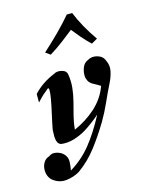

<svg xmlns="http://www.w3.org/2000/svg" viewBox="-124 -469 485 654"><g transform="rotate(-15 118.5 -141.5)"><path d="M206 -246Q221 -255 240 -249.5Q259 -244 265 -227Q274 -209 270 -189.5Q266 -170 257 -152Q241 -120 227.5 -89.5Q214 -59 197 -30Q172 12 143 50Q114 88 76 115Q55 127 30.5 130Q6 133 -14 119Q-25 112 -30 100Q-35 88 -34 75Q-33 62 -26.5 51.5Q-20 41 -7 37Q4 28 19.5 31.5Q35 35 44 44Q56 56 55.5 72Q55 88 52 103Q95 77 126.5 38Q158 -1 188 -58Q162 -35 132 -16Q112 -4 89 3Q66 10 43 7Q35 4 32 -2Q29 -8 28 -15.5Q27 -23 27.5 -31.5Q28 -40 28 -47Q32 -69 38.5 -97.5Q45 -126 49 -148.5Q53 -171 52.5 -182Q52 -193 42 -182Q28 -171 22 -164.5Q16 -158 7 -149V-179Q36 -211 82 -230Q93 -237 109.5 -233Q126 -229 128 -215Q132 -191 129.5 -167.5Q127 -144 121 -121Q115 -98 109 -74.5Q103 -51 101 -28Q143 -46 177 -76.5Q211 -107 226 -149Q220 -153 213.5 -156.5Q207 -160 200.5 -163.5Q194 -167 189 -173Q184 -179 181 -190Q179 -207 185 -223.5Q191 -240 206 -246ZM233 -296Q216 -312 201.5 -329Q187 -346 176 -360Q157 -345 135.5 -328.5Q114 -312 88 -296L71 -308Q101 -335 127.5 -361.5Q154 -388 176 -414H195Q216 -362 254 -308Z"/></g></svg>

Font: Lucien Schoenschriftv CAT
Style: Regular
Weight: 400
Designer: Lucian Bernhard 1928
Foundry: CAT-Fonts Peter Wiegel
Version: Version 1.000